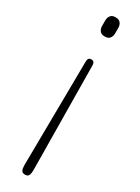

<svg xmlns="http://www.w3.org/2000/svg" viewBox="-192 -521 541 740"><g transform="rotate(30 79.0 -151.0)"><path d="M108 -470V-447Q108 -433 101 -424.5Q94 -416 81 -416H77Q64 -416 57 -424.5Q50 -433 50 -447V-470Q50 -484 57 -492.5Q64 -501 77 -501H81Q94 -501 101 -492.5Q108 -484 108 -470ZM94 -298 99 168Q99 183 95 191Q91 199 79 199Q67 199 63 191Q59 183 59 168L64 -298Q65 -314 79 -314Q93 -314 94 -298Z"/></g></svg>

Font: Quicksand Light
Style: Regular
Weight: 300
Designer: Andrew Paglinawan
Foundry: Andrew Paglinawan
Version: Version 3.000